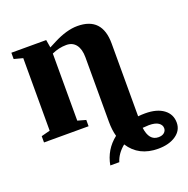

<svg xmlns="http://www.w3.org/2000/svg" viewBox="-123 -589 906 923"><g transform="rotate(-20 329.5 -127.0)"><path d="M495.1 36.6Q512.7 34.7 530.8 34.7Q591.3 34.7 625.2 60.1Q659.2 85.4 659.2 128.4Q659.2 168 624.3 192.1Q589.4 216.3 533.2 216.3Q434.1 216.3 385.7 140.6Q347.2 171.9 334.5 212.9H288.6Q302.2 136.2 363.3 88.4Q354 55.7 354 13.7V-316.9Q354 -357.9 336.7 -380.9Q319.3 -403.8 287.1 -403.8Q250 -403.8 212.9 -387.2V-43.9L254.9 -32.2V0H26.9V-32.2L71.8 -43.9V-415L26.9 -426.8V-459H205.1L211.9 -418.9L245.1 -436Q313.5 -471.2 368.2 -471.2Q495.1 -471.2 495.1 -335.9ZM593.3 132.8Q593.3 116.2 577.4 105.2Q561.5 94.2 528.8 94.2L496.6 96.2Q505.4 164.6 553.2 164.6Q572.3 164.6 582.8 155.5Q593.3 146.5 593.3 132.8Z"/></g></svg>

Font: Tinos
Style: Bold
Weight: 700
Designer: Steve Matteson
Foundry: Monotype Imaging Inc.
Version: Version 1.23